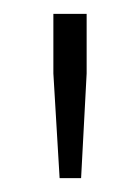

<svg xmlns="http://www.w3.org/2000/svg" viewBox="-20 -708 202 277"><path d="M66 -451 57 -602V-688H105V-602L97 -451Z"/></svg>

Font: Saira Semi Condensed ExtraLight
Style: Regular
Weight: 200
Width: 4
Designer: Hector Gatti with collaboration of the Omnibus-Type team
Foundry: Omnibus-Type
Version: Version 1.001; ttfautohint (v1.8)